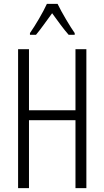

<svg xmlns="http://www.w3.org/2000/svg" viewBox="-20 -967 536 987"><path d="M276 -947H221C201 -903 162 -837 134 -797V-788H165C189 -816 221 -863 248 -899C276 -861 306 -818 333 -788H364V-797C342 -828 298 -901 276 -947ZM424 0V-714H368V-400H129V-714H73V0H129V-349H368V0Z"/></svg>

Font: Noto Sans Display Condensed Light
Style: Regular
Weight: 300
Width: 3
Designer: Monotype Design Team
Foundry: Monotype Imaging Inc.
Version: Version 1.900